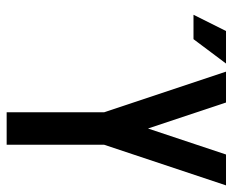

<svg xmlns="http://www.w3.org/2000/svg" viewBox="-81 -618 699 577"><g transform="rotate(90 268.5 -329.5)"><path d="M73.2 -659.2H170.9L97.7 -561.5H24.4ZM317.4 -293 195.3 -659.2H288.1L366.2 -424.8L444.3 -659.2H537.1L415 -293V0H317.4Z"/></g></svg>

Font: Alegre Sans
Style: Regular
Weight: 400
Width: 3
Designer: GrandChaos9000
Version: Version 1.2.6 - August 1, 2014